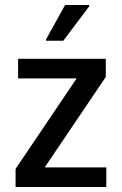

<svg xmlns="http://www.w3.org/2000/svg" viewBox="-20 -744 485 764"><path d="M42 0V-72L285 -432H52V-510H401V-438L158 -78H403V0ZM163 -582V-587L239 -724H335V-719L232 -582Z"/></svg>

Font: Saira SemiCondensed Medium
Style: Regular
Weight: 500
Width: 4
Designer: Hector Gatti with collaboration of the Omnibus-Type team
Foundry: Omnibus-Type
Version: Version 1.101